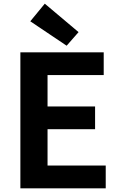

<svg xmlns="http://www.w3.org/2000/svg" viewBox="-20 -1026 655 1046"><path d="M91 0V-741H545V-617H239V-446H498V-322H239V-124H556V0ZM343 -777 145 -910 224 -1006 408 -851Z"/></svg>

Font: Source Han Sans TC
Style: Bold
Weight: 700
Designer: Ryoko NISHIZUKA Ë•øÂ°öÊ∂ºÂ≠ê (kana, bopomofo & ideographs); Paul D. Hunt (Latin, Greek & Cyrillic); Sandoll Communicatio
Foundry: Adobe
Version: Version 2.004;hotconv 1.0.118;makeotfexe 2.5.65603